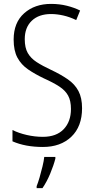

<svg xmlns="http://www.w3.org/2000/svg" viewBox="-20 -744 485 985"><path d="M401 -189Q401 -95 346 -42.5Q291 10 200 10Q110 10 44 -19V-77Q76 -61 117.5 -51.5Q159 -42 200 -42Q269 -42 306.5 -81Q344 -120 344 -185Q344 -227 329.5 -253.5Q315 -280 284.5 -300Q254 -320 205 -342Q159 -364 124 -388Q89 -412 69.5 -448Q50 -484 50 -541Q50 -628 104 -676Q158 -724 242 -724Q285 -724 323 -714.5Q361 -705 391 -690L371 -641Q338 -657 305 -664.5Q272 -672 242 -672Q179 -672 143 -637.5Q107 -603 107 -543Q107 -499 122.5 -472Q138 -445 168 -425.5Q198 -406 241 -386Q292 -362 328 -337Q364 -312 382.5 -277Q401 -242 401 -189ZM264 70Q255 105 237.5 147Q220 189 198 221H168V211Q175 194 183 166.5Q191 139 198 110Q205 81 207 61H264Z"/></svg>

Font: Noto Sans Ethiopic Condensed Light
Style: Regular
Weight: 300
Width: 3
Designer: Monotype Design Team
Foundry: Monotype Imaging Inc.
Version: Version 2.102; ttfautohint (v1.8.4.7-5d5b)